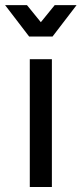

<svg xmlns="http://www.w3.org/2000/svg" viewBox="-50 -743 324 763"><path d="M68.4 0H156.2V-507.8H68.4ZM57.1 -722.7H-29.8L65.9 -597.7H158.7ZM167.5 -722.7 65.9 -597.7H158.7L254.4 -722.7Z"/></svg>

Font: Giphurs SC
Style: Regular
Weight: 400
Version: Version 0.920